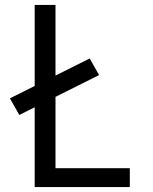

<svg xmlns="http://www.w3.org/2000/svg" viewBox="-20 -755 616 775"><path d="M120 0H504V-76H204V-735H120ZM58 -291 380 -452 342 -519 20 -358Z"/></svg>

Font: Iosevka SS01 Extended
Style: Regular
Weight: 400
Width: 7
Monospace: yes
Designer: Belleve Invis
Foundry: Belleve Invis
Version: Version 3.4.7; ttfautohint (v1.8.3)